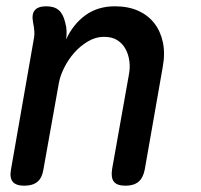

<svg xmlns="http://www.w3.org/2000/svg" viewBox="-20 -580 640 610"><path d="M127 -560Q153 -560 167 -547.5Q181 -535 187 -509Q191 -496 191.5 -482Q192 -468 190 -455Q213 -504 252 -532Q291 -560 345 -560Q387 -560 418.5 -546Q450 -532 470 -506.5Q490 -481 497.5 -445.5Q505 -410 497 -367L440 -42Q435 -15 420 -2.5Q405 10 379 10Q352 10 342 -2.5Q332 -15 336 -42L389 -340Q394 -364 391 -386Q388 -408 378.5 -425Q369 -442 352.5 -452.5Q336 -463 310 -463Q284 -463 259.5 -448.5Q235 -434 216 -412.5Q197 -391 184 -365Q171 -339 167 -316L118 -42Q114 -15 99 -2.5Q84 10 57 10Q31 10 20.5 -2.5Q10 -15 15 -42L87 -454Q90 -468 89 -481.5Q88 -495 85 -509Q80 -535 90.5 -547.5Q101 -560 127 -560Z"/></svg>

Font: Maple Mono Medium
Style: Italic
Weight: 500
Italic angle: -10°
Monospace: yes
Designer: subframe7536
Version: Version 7.000